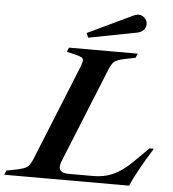

<svg xmlns="http://www.w3.org/2000/svg" viewBox="-118 -924 878 977"><g transform="rotate(5 321.0 -435.5)"><path d="M-51 -22 4 -33Q41 -41 54.5 -51Q68 -61 81 -92L279 -581Q288 -604 288 -614Q288 -624 280 -629Q272 -634 250 -640L203 -651L212 -673H563L554 -651L499 -640Q462 -632 448.5 -622Q435 -612 422 -581L224 -92Q218 -77 218 -64Q218 -33 269 -33H394Q449 -33 494.5 -54Q540 -75 586 -120L665 -198H687Q607 -70 578 0H-60ZM295 -755 518 -861Q538 -871 551 -871Q555 -871 563 -869Q577 -864 586 -852.5Q595 -841 595 -826Q595 -808 583 -795.5Q571 -783 549 -779L305 -732Z"/></g></svg>

Font: Ibarra Real Nova
Style: Bold Italic
Weight: 700
Italic angle: -22°
Designer: Jose Maria Ribagorda & Octavio Pardo
Foundry: Octavio Pardo
Version: Version 1.014